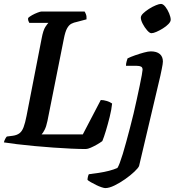

<svg xmlns="http://www.w3.org/2000/svg" viewBox="-31 -763 897 983"><path d="M408 0Q377 0 333.5 -2Q290 -4 241 -7.5Q192 -11 143.5 -15.5Q95 -20 54.5 -25Q14 -30 -11 -34Q-9 -43 -4.5 -51.5Q0 -60 4 -64L35 -68Q56 -71 69 -81Q82 -91 90 -112.5Q98 -134 105 -170L182 -565Q190 -609 202 -626.5Q214 -644 217 -646H119Q116 -651 114 -657Q112 -663 113 -671Q120 -678 133.5 -685.5Q147 -693 161.5 -698.5Q176 -704 181 -704H402Q405 -700 409 -690Q413 -680 412 -664L363 -651Q347 -648 334.5 -641.5Q322 -635 312.5 -618Q303 -601 296 -565L212 -144Q206 -115 197.5 -98.5Q189 -82 182 -75H393L485 -251Q499 -251 515.5 -246Q532 -241 543 -233Q540 -202 530.5 -164Q521 -126 511 -93Q501 -60 493 -41Q483 -33 466.5 -23.5Q450 -14 434 -7Q418 0 408 0ZM508 200Q502 200 488.5 195.5Q475 191 461 184Q447 177 434.5 170Q422 163 417 158Q417 150 419.5 140.5Q422 131 424 129Q448 126 475 122Q502 118 527 111.5Q552 105 570 97Q575 90 582 71.5Q589 53 597.5 25.5Q606 -2 615 -35.5Q624 -69 634 -106.5Q644 -144 653 -182Q661 -216 669 -253Q677 -290 684 -323Q691 -356 695 -378.5Q699 -401 699 -406Q699 -418 691 -422Q683 -426 669 -426H614Q614 -437 617 -447.5Q620 -458 622 -464Q638 -472 661 -480Q684 -488 706 -494Q728 -500 741 -500Q771 -500 787 -486.5Q803 -473 803 -448Q803 -443 801.5 -433Q800 -423 797 -408.5Q794 -394 790 -375L681 87Q677 97 657 116Q637 135 610 154Q583 173 555.5 186.5Q528 200 508 200ZM744 -593Q735 -593 722 -608Q709 -623 699.5 -641.5Q690 -660 690 -673Q690 -683 702.5 -695Q715 -707 732.5 -718Q750 -729 767 -736Q784 -743 793 -743Q804 -743 815.5 -728.5Q827 -714 835 -694.5Q843 -675 843 -662Q843 -652 831.5 -640Q820 -628 803 -617.5Q786 -607 770 -600Q754 -593 744 -593Z"/></svg>

Font: Texturina Medium 12pt SemiBold
Style: Italic
Weight: 600
Italic angle: -11°
Version: Version 1.002